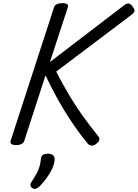

<svg xmlns="http://www.w3.org/2000/svg" viewBox="-20 -910 877 1223"><path d="M83 14Q61 14 52.5 7Q44 0 48 -14L324 -863Q333 -890 377 -890Q421 -890 412 -863L298 -515L770 -876Q789 -890 801 -887.5Q813 -885 825 -868Q838 -850 836.5 -839.5Q835 -829 814 -813L338 -454Q380 -372 421.5 -302.5Q463 -233 507.5 -171Q552 -109 603 -46Q617 -29 612.5 -17Q608 -5 588 10Q573 20 559.5 17Q546 14 538 4Q497 -46 459.5 -99.5Q422 -153 388.5 -208Q355 -263 325.5 -319Q296 -375 270 -430L135 -14Q131 0 118 7Q105 14 83 14ZM187 289Q175 281 174 270.5Q173 260 181 248Q199 221 211.5 198.5Q224 176 231 153Q238 130 241 100Q243 83 254.5 76Q266 69 285 69Q308 69 319 80Q330 91 328 110Q326 135 312.5 164Q299 193 279 221Q259 249 236 273Q223 286 211.5 291Q200 296 187 289Z"/></svg>

Font: Playwrite DK Loopet
Style: Regular
Weight: 400
Designer: Veronika Burian, José Scaglione
Foundry: TypeTogether
Version: Version 1.002